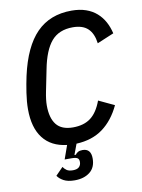

<svg xmlns="http://www.w3.org/2000/svg" viewBox="-98 -776 775 1051"><g transform="rotate(-10 289.0 -251.0)"><path d="M348 107Q348 157 315.5 182.5Q283 208 231 208Q193 208 170 195.5Q147 183 136 166L177 124Q184 135 196 143.5Q208 152 231 152Q254 152 265 141.5Q276 131 276 113Q276 98 267 92Q258 86 235 86H196L223 10Q136 0 91 -58.5Q46 -117 46 -219Q46 -261 53.5 -310.5Q61 -360 70 -401Q105 -559 179.5 -634.5Q254 -710 374 -710Q419 -710 453.5 -698Q488 -686 513 -664Q538 -642 554 -612.5Q570 -583 578 -548L485 -509Q478 -564 449 -591.5Q420 -619 365 -619Q288 -619 246 -570Q204 -521 184 -417L160 -298Q151 -253 151 -222Q151 -152 180 -115.5Q209 -79 272 -79Q333 -79 371 -108Q409 -137 432 -200L519 -159Q482 -80 422.5 -36Q363 8 275 12L253 71H261Q266 63 275.5 57.5Q285 52 301 52Q348 52 348 107Z"/></g></svg>

Font: IBM Plex Sans Cond Medm
Style: Italic
Weight: 500
Width: 3
Italic angle: -11°
Designer: Mike Abbink, Paul van der Laan, Pieter van Rosmalen
Foundry: Bold Monday
Version: Version 1.3